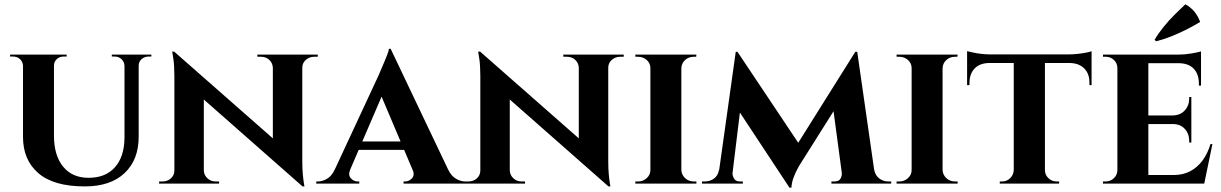

<svg xmlns="http://www.w3.org/2000/svg" viewBox="-20 -854 5680 893"><path d="M231 -600V-223Q231 -131 273.5 -79Q316 -27 392 -27Q471 -27 514.5 -76Q558 -125 559 -212V-600H625V-218Q625 -111 559.5 -49Q494 13 374 13Q230 13 158.5 -48.5Q87 -110 87 -217V-600ZM89 -600V-548H87Q86 -567 73 -579Q60 -591 41 -591Q41 -591 34 -591Q27 -591 27 -591V-600ZM290 -600V-591Q290 -591 283 -591Q276 -591 276 -591Q257 -591 244 -579Q231 -567 231 -548H229V-600ZM561 -600V-548H559Q558 -567 545 -579Q532 -591 514 -591Q514 -591 507 -591Q500 -591 500 -591V-600ZM684 -600V-591Q684 -591 677.5 -591Q671 -591 671 -591Q652 -591 638.5 -579Q625 -567 625 -548H623V-600Z M790 -614 1377 -98 1387 13 801 -503ZM794 -61V0H720V-10Q720 -10 728 -10Q736 -10 736 -10Q759 -10 775 -24.5Q791 -39 791 -61ZM928 -61Q929 -39 945 -24.5Q961 -10 983 -10Q983 -10 991 -10Q999 -10 999 -10V0H926V-61ZM790 -614 928 -464V0H791V-500Q791 -551 786 -582.5Q781 -614 781 -614ZM1386 -600V-104Q1386 -69 1388.5 -42.5Q1391 -16 1393.5 -1.5Q1396 13 1396 13H1387L1249 -146V-600ZM1383 -539V-600H1458V-590Q1458 -590 1449.5 -590Q1441 -590 1441 -590Q1419 -590 1402.5 -575.5Q1386 -561 1386 -539ZM1249 -539Q1248 -561 1232.5 -575.5Q1217 -590 1194 -590Q1194 -590 1185.5 -590Q1177 -590 1177 -590V-600H1251V-539Z M1797 -627 2093 -5H1924L1738 -444ZM1609 -66Q1598 -39 1612 -24.5Q1626 -10 1643 -10H1651V0H1451V-10Q1451 -10 1455 -10Q1459 -10 1459 -10Q1479 -10 1501 -22.5Q1523 -35 1537 -66ZM1797 -627 1799 -507 1582 -3H1508L1742 -506Q1744 -512 1751 -527.5Q1758 -543 1766 -562.5Q1774 -582 1781 -599.5Q1788 -617 1789 -627ZM1884 -196V-157H1629V-196ZM1899 -66H2064Q2079 -35 2101 -22.5Q2123 -10 2143 -10Q2143 -10 2147 -10Q2151 -10 2151 -10V0H1857V-10H1865Q1882 -10 1896 -24.5Q1910 -39 1899 -66Z M2213 -614 2800 -98 2810 13 2224 -503ZM2217 -61V0H2143V-10Q2143 -10 2151 -10Q2159 -10 2159 -10Q2182 -10 2198 -24.5Q2214 -39 2214 -61ZM2351 -61Q2352 -39 2368 -24.5Q2384 -10 2406 -10Q2406 -10 2414 -10Q2422 -10 2422 -10V0H2349V-61ZM2213 -614 2351 -464V0H2214V-500Q2214 -551 2209 -582.5Q2204 -614 2204 -614ZM2809 -600V-104Q2809 -69 2811.5 -42.5Q2814 -16 2816.5 -1.5Q2819 13 2819 13H2810L2672 -146V-600ZM2806 -539V-600H2881V-590Q2881 -590 2872.5 -590Q2864 -590 2864 -590Q2842 -590 2825.5 -575.5Q2809 -561 2809 -539ZM2672 -539Q2671 -561 2655.5 -575.5Q2640 -590 2617 -590Q2617 -590 2608.5 -590Q2600 -590 2600 -590V-600H2674V-539Z M3149 -600V0H3005V-600ZM3008 -63V0H2935V-10Q2935 -10 2941 -10Q2947 -10 2948 -10Q2971 -10 2988 -25.5Q3005 -41 3005 -63ZM3147 -63H3149Q3150 -41 3166.5 -25.5Q3183 -10 3207 -10Q3207 -10 3212.5 -10Q3218 -10 3219 -10V0H3147ZM3147 -537V-600H3219L3218 -590Q3218 -590 3213 -590Q3208 -590 3207 -590Q3183 -590 3166.5 -575Q3150 -560 3149 -537ZM3008 -537H3005Q3005 -560 2988 -575Q2971 -590 2947 -590Q2947 -590 2941 -590Q2935 -590 2935 -590V-600H3008Z M3958 -613 3966 -510 3697 -83Q3697 -83 3688 -66.5Q3679 -50 3670.5 -27Q3662 -4 3661 19H3652L3613 -63ZM3343 -64V0H3245V-10Q3245 -10 3251.5 -10Q3258 -10 3258 -10Q3283 -10 3301.5 -24Q3320 -38 3324 -64ZM3387 -50Q3386 -39 3393.5 -24.5Q3401 -10 3421 -10H3435V0H3375L3381 -50ZM3402 -613H3410L3444 -517L3381 0H3316ZM3410 -613 3706 -170 3652 19 3386 -384ZM3967 -613 4055 0H3902L3853 -365L3958 -613ZM4027 -64H4046Q4051 -38 4069.5 -24Q4088 -10 4111 -10Q4111 -10 4118 -10Q4125 -10 4125 -10V0H4027ZM3895 -50H3901L3907 0H3847V-10H3861Q3883 -10 3890 -24.5Q3897 -39 3895 -50Z M4364 -600V0H4220V-600ZM4223 -63V0H4150V-10Q4150 -10 4156 -10Q4162 -10 4163 -10Q4186 -10 4203 -25.5Q4220 -41 4220 -63ZM4362 -63H4364Q4365 -41 4381.5 -25.5Q4398 -10 4422 -10Q4422 -10 4427.5 -10Q4433 -10 4434 -10V0H4362ZM4362 -537V-600H4434L4433 -590Q4433 -590 4428 -590Q4423 -590 4422 -590Q4398 -590 4381.5 -575Q4365 -560 4364 -537ZM4223 -537H4220Q4220 -560 4203 -575Q4186 -590 4162 -590Q4162 -590 4156 -590Q4150 -590 4150 -590V-600H4223Z M4840 -597V0H4695V-597ZM5057 -601V-561H4478V-601ZM5057 -564V-458H5047V-467Q5048 -510 5023.5 -535Q4999 -560 4956 -561V-564ZM5057 -616V-591L4952 -601Q4971 -601 4993 -603.5Q5015 -606 5033 -609.5Q5051 -613 5057 -616ZM4697 -63V0H4630V-10Q4630 -10 4635.5 -10Q4641 -10 4641 -10Q4663 -10 4678.5 -25.5Q4694 -41 4695 -63ZM4837 -63H4840Q4840 -41 4856 -25.5Q4872 -10 4895 -10Q4895 -10 4900.5 -10Q4906 -10 4906 -10V0H4837ZM4580 -564V-561Q4536 -560 4512.5 -535Q4489 -510 4489 -467V-458H4478V-564ZM4478 -616Q4487 -614 4504.5 -610Q4522 -606 4543.5 -603.5Q4565 -601 4583 -601L4478 -591Z M5321 -600V0H5177V-600ZM5555 -40 5578 0H5319V-40ZM5521 -317V-277H5319V-317ZM5566 -600V-560H5319V-600ZM5619 -184 5581 0H5408L5439 -40Q5482 -40 5515.5 -57.5Q5549 -75 5573 -107.5Q5597 -140 5610 -184ZM5521 -279V-191H5511V-199Q5511 -232 5490.5 -254.5Q5470 -277 5435 -277V-279ZM5521 -403V-315H5435V-317Q5470 -318 5490.5 -340.5Q5511 -363 5511 -396V-403ZM5566 -562V-456H5556V-465Q5556 -509 5532.5 -534Q5509 -559 5465 -560V-562ZM5566 -615V-591L5461 -600Q5490 -600 5522 -605.5Q5554 -611 5566 -615ZM5180 -63 5184 0H5110V-10Q5110 -10 5116 -10Q5122 -10 5123 -10Q5145 -10 5161 -25.5Q5177 -41 5177 -63ZM5180 -537H5177Q5177 -560 5161 -575Q5145 -590 5123 -590Q5122 -590 5116 -590Q5110 -590 5110 -590V-600H5184ZM5350 -669Q5367 -698 5392 -729Q5417 -760 5444.5 -787Q5472 -814 5493 -834Q5520 -819 5536 -799Q5552 -779 5562 -752Q5531 -733 5496 -715.5Q5461 -698 5425.5 -684Q5390 -670 5357 -662Z"/></svg>

Font: Cinzel
Style: Bold
Weight: 700
Designer: Natanael Gama
Version: Version 2.000